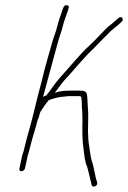

<svg xmlns="http://www.w3.org/2000/svg" viewBox="-20 -657 487 731"><path d="M108 -227C97 -180 83 -138 73 -94C71 -84 68 -75 65 -67L54 -16C53 -10 55 -5 61 -5C67 -5 74 -10 75 -16L86 -66C89 -74 91 -83 94 -94C100 -120 109 -150 117 -176C119 -184 121 -193 124 -202C125 -203 126 -205 127 -208L130 -219C131 -225 133 -230 135 -233C144 -247 154 -262 166 -276L175 -279L195 -285C200 -286 206 -287 212 -288L231 -290C237 -291 242 -291 247 -291H277C286 -291 290 -291 290 -283C293 -265 290 -254 293 -236L294 -200C293 -162 293 -122 298 -90C301 -66 303 -40 312 -22C318 0 324 27 329 48C333 60 354 50 350 38C343 18 339 -11 333 -33C326 -50 323 -76 320 -98C316 -119 316 -132 315 -158C315 -182 317 -221 315 -242C313 -260 314 -272 312 -290C310 -310 302 -312 282 -312H252C231 -312 205 -311 188 -303C198 -316 213 -337 223 -349C260 -388 297 -436 336 -472C348 -484 361 -498 373 -510L392 -529C406 -544 415 -549 431 -563L443 -574C454 -584 442 -599 431 -588L418 -577C403 -563 392 -557 378 -542L359 -522C348 -511 335 -497 323 -486C283 -450 245 -401 208 -361C189 -340 174 -315 156 -293H154C151 -292 147 -290 144 -288C163 -360 183 -431 201 -498C207 -520 215 -539 219 -557C224 -578 232 -597 238 -615L241 -625C244 -632 242 -636 235 -637C228 -638 224 -635 221 -628L217 -617C211 -598 203 -578 198 -557C194 -538 186 -521 180 -500C167 -452 152 -406 140 -353C130 -316 117 -265 108 -227Z"/></svg>

Font: Electronic
Style: ThnIt
Weight: 100
Version: Version 1.011